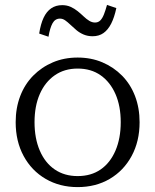

<svg xmlns="http://www.w3.org/2000/svg" viewBox="-20 -754 634 784"><path d="M550 -255Q550 -177 517.5 -117Q485 -57 428 -23.5Q371 10 297 10Q224 10 166.5 -23.5Q109 -57 76.5 -117Q44 -177 44 -255Q44 -313 62.5 -361.5Q81 -410 115.5 -445Q150 -480 196 -499.5Q242 -519 297 -519Q352 -519 398 -499.5Q444 -480 478.5 -445Q513 -410 531.5 -361.5Q550 -313 550 -255ZM121 -255Q121 -189 142.5 -139Q164 -89 203.5 -62Q243 -35 297 -35Q352 -35 391 -62Q430 -89 451.5 -139Q473 -189 473 -255Q473 -321 451.5 -370Q430 -419 391 -446.5Q352 -474 297 -474Q243 -474 203.5 -446.5Q164 -419 142.5 -370Q121 -321 121 -255ZM358 -606Q338 -606 321.5 -613Q305 -620 292 -631Q279 -642 267.5 -653Q256 -664 246 -671Q236 -678 225 -678Q205 -678 194.5 -659Q184 -640 178 -604L140 -617Q146 -656 158 -681.5Q170 -707 189 -720Q208 -733 234 -733Q253 -733 268.5 -726Q284 -719 297 -708.5Q310 -698 321.5 -687Q333 -676 344.5 -669Q356 -662 368 -662Q381 -662 389.5 -670.5Q398 -679 404.5 -695.5Q411 -712 417 -734L455 -721Q447 -683 434 -657.5Q421 -632 402.5 -619Q384 -606 358 -606Z"/></svg>

Font: Roboto Serif 36pt Light
Style: Regular
Weight: 300
Designer: Greg Gazdowicz
Foundry: Commercial Type
Version: Version 1.008